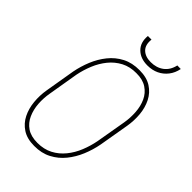

<svg xmlns="http://www.w3.org/2000/svg" viewBox="-265 -989 1096 1096"><g transform="rotate(45 283.5 -440.5)"><path d="M528.8 -446.3 497.6 -264.2Q487.8 -211.9 467.5 -163.3Q447.3 -114.7 415.5 -75.4Q383.8 -36.1 338.6 -12.5Q293.5 11.2 234.9 10.7Q176.8 10.7 139.2 -13.9Q101.6 -38.6 81.8 -78.4Q62 -118.2 57.4 -166.7Q52.7 -215.3 61 -264.2L91.8 -446.8Q101.6 -498 121.6 -546.6Q141.6 -595.2 173.6 -635Q205.6 -674.8 250.5 -698Q295.4 -721.2 354.5 -720.7Q412.6 -720.7 450.2 -696.5Q487.8 -672.4 508.1 -632.3Q528.3 -592.3 532.7 -543.7Q537.1 -495.1 528.8 -446.3ZM471.2 -264.2 502.9 -447.8Q510.3 -491.2 507.3 -535.4Q504.4 -579.6 487.8 -616Q471.2 -652.3 438 -674.3Q404.8 -696.3 353.5 -695.8Q301.8 -696.3 261.7 -675.3Q221.7 -654.3 192.6 -618.7Q163.6 -583 145.3 -538.6Q127 -494.1 117.7 -447.3L86.9 -264.2Q79.1 -220.7 82 -176.8Q85 -132.8 101.6 -95.7Q118.2 -58.6 150.6 -36.6Q183.1 -14.6 235.4 -14.6Q287.6 -14.6 327.6 -35.4Q367.7 -56.2 397 -92.3Q426.3 -128.4 444.3 -173.1Q462.4 -217.8 471.2 -264.2ZM487.8 -892.1 516.1 -891.6Q508.8 -854.5 487.8 -827.4Q466.8 -800.3 436 -785.6Q405.3 -771 366.7 -771Q310.5 -771 277.6 -803.5Q244.6 -835.9 250 -892.1H279.3Q273.9 -845.7 298.3 -821.8Q322.8 -797.9 366.7 -797.9Q413.1 -797.9 445.3 -822Q477.5 -846.2 487.8 -892.1Z"/></g></svg>

Font: Roboto Condensed Thin
Style: Italic
Weight: 250
Italic angle: -12°
Designer: Christian Robertson
Foundry: Google
Version: Version 3.008; 2023